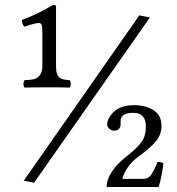

<svg xmlns="http://www.w3.org/2000/svg" viewBox="-20 -662 700 761"><path d="M532.2 -601.1 574.2 -592.8 115.2 62 74.2 54.2ZM431.2 -144Q422.4 -144 413.6 -151.6Q404.8 -159.2 404.8 -168Q404.8 -193.8 431.9 -219.5Q459 -245.1 512.2 -245.1Q556.2 -245.1 588.1 -225.6Q620.1 -206.1 620.1 -162.1Q620.1 -129.9 598.6 -103Q577.1 -76.2 530.8 -43Q480 -5.9 464.8 46.9H547.9Q559.1 46.9 568.1 41.5Q577.1 36.1 584 22.9Q590.8 9.8 594.5 2.9Q598.1 -3.9 604 -20Q620.1 -20 627.9 -15.1Q621.1 40 608.9 79.1H402.8Q402.8 18.1 488.8 -47.9Q526.9 -78.6 542.5 -101.3Q558.1 -124 558.1 -161.1Q558.1 -215.3 507.8 -214.8Q468.8 -214.8 460 -193.8Q458 -189 458 -179Q458 -168.9 458 -165Q454.1 -144 431.2 -144ZM133.8 -570.8Q118.7 -570.8 77.1 -556.2Q67.4 -564 66.9 -583Q129.9 -606 184.1 -639.2Q195.3 -645 202.1 -639.2V-399.9Q202.1 -380.9 205.6 -369.9Q209 -358.9 217.5 -353.5Q226.1 -348.1 234.1 -346.7Q242.2 -345.2 256.8 -344.2Q264.6 -329.1 256.8 -314.9Q227.1 -315.9 172.9 -315.9Q106.9 -315.9 77.1 -314.9Q68.4 -329.1 77.1 -344.2Q102.1 -345.2 114.5 -348.1Q127 -351.1 137.5 -363.5Q147.9 -376 147.9 -399.9V-529.8Q147.9 -554.7 145.3 -562.7Q142.6 -570.8 133.8 -570.8Z"/></svg>

Font: Linux Libertine Display
Style: Regular
Weight: 400
Designer: Philipp H. Poll
Foundry: Philipp H. Poll
Version: Version 5.0.9